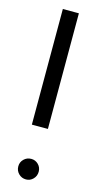

<svg xmlns="http://www.w3.org/2000/svg" viewBox="-114 -736 413 786"><g transform="rotate(15 93.0 -343.5)"><path d="M49.5 -210V-700H117.5V-210ZM84 13Q65.5 13 52.8 0.2Q40 -12.5 40 -31Q40 -49 52.8 -61.5Q65.5 -74 84 -74Q101.5 -74 114 -61.5Q126.5 -49 126.5 -31Q126.5 -12.5 114 0.2Q101.5 13 84 13Z"/></g></svg>

Font: Urbanist
Style: Regular
Weight: 400
Designer: Corey Hu
Foundry: Corey Hu
Version: Version 1.330; ttfautohint (v1.8.4.7-5d5b)